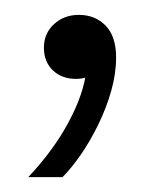

<svg xmlns="http://www.w3.org/2000/svg" viewBox="-20 -101 215 258"><path d="M18 137Q52 101 72.5 62.5Q93 24 96 -7L104 -2Q101 1 95.5 3Q90 5 82 5Q63 5 51 -6.5Q39 -18 39 -37Q39 -56 52.5 -68.5Q66 -81 86 -81Q108 -81 122 -66.5Q136 -52 136 -24Q136 -2 129.5 21Q123 44 112 66.5Q101 89 88.5 107Q76 125 64 137Z"/></svg>

Font: Mona Sans SemiCondensed
Style: Regular
Weight: 400
Width: 4
Designer: Deni Anggara
Foundry: GitHub
Version: Version 2.000